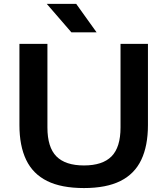

<svg xmlns="http://www.w3.org/2000/svg" viewBox="-20 -968 870 998"><path d="M416.5 9.5Q299 9.5 225 -27.2Q151 -64 116 -137Q81 -210 81 -318V-740H226.5V-305.5Q226.5 -202.5 273.2 -155.2Q320 -108 416.5 -108Q513 -108 559.8 -155.2Q606.5 -202.5 606.5 -305.5V-740H749V-318Q749 -210 714.2 -137Q679.5 -64 606 -27.2Q532.5 9.5 416.5 9.5ZM351 -800 223 -948H376L482 -800Z"/></svg>

Font: Encode Sans SC Expanded SemiBold
Style: Regular
Weight: 600
Width: 7
Designer: Multiple Designers
Foundry: Impallari Type
Version: Version 3.002